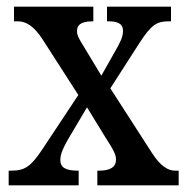

<svg xmlns="http://www.w3.org/2000/svg" viewBox="-20 -556 560 576"><path d="M6 0H216V-44H214C176 -44 161 -54 161 -76C161 -96 172 -116 183 -136L241 -234L295 -146C322 -104 328 -92 328 -77C328 -55 311 -44 277 -44H272V0H516V-44H505C484 -44 461 -58 436 -97L311 -291L399 -428C434 -482 451 -492 485 -492H493V-536H301V-492H305C330 -492 349 -487 349 -463C349 -445 340 -428 327 -405L284 -329L231 -417C218 -438 211 -449 211 -463C211 -479 220 -492 258 -492H260V-536H22V-492H34C61 -492 84 -474 107 -439L215 -271L107 -108C73 -57 55 -44 14 -44H6Z"/></svg>

Font: Noto Serif Devanagari Condensed Medium
Style: Regular
Weight: 500
Width: 3
Designer: Universal Thirst, Indian Type Foundry and the Monotype Design Team
Foundry: Monotype Imaging Inc.
Version: Version 2.004